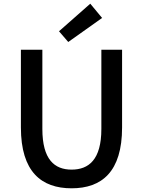

<svg xmlns="http://www.w3.org/2000/svg" viewBox="-20 -1005 773 1038"><path d="M367 13C530 13 640 -76 640 -316V-736H528V-308C528 -142 460 -88 367 -88C275 -88 209 -142 209 -308V-736H93V-316C93 -76 204 13 367 13ZM349 -778 532 -908 468 -985 299 -836Z"/></svg>

Font: Noto Sans T Chinese Medium
Style: Regular
Weight: 500
Designer: Ryoko NISHIZUKA (kana & ideographs); Paul D. Hunt (Latin, Greek & Cyrillic); Wenlong ZHANG (bopomofo); Sandoll Communica
Foundry: Adobe Systems Incorporated
Version: Version 1.000;PS 1;hotconv 1.0.78;makeotf.lib2.5.61930